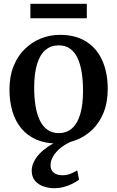

<svg xmlns="http://www.w3.org/2000/svg" viewBox="-20 -747 619 1014"><path d="M30 -273.5Q30 -344.5 52 -398.5Q74 -452.5 111.8 -489Q149.5 -525.5 197 -544.2Q244.5 -563 296 -563Q381 -563 437.2 -526.2Q493.5 -489.5 521.2 -425.2Q549 -361 549 -278Q549 -206.5 527 -152.2Q505 -98 467.2 -61.8Q429.5 -25.5 381.8 -7.2Q334 11 283 11Q219 11 171.5 -10Q124 -31 92.5 -69Q61 -107 45.5 -159.2Q30 -211.5 30 -273.5ZM290.5 -44Q331.5 -44 360 -68.8Q388.5 -93.5 403.5 -143.2Q418.5 -193 418.5 -268.5Q418.5 -321 411.5 -364.8Q404.5 -408.5 389.5 -440.5Q374.5 -472.5 350 -490Q325.5 -507.5 290 -507.5Q249 -507.5 220 -483Q191 -458.5 175.8 -408.8Q160.5 -359 160.5 -283Q160.5 -230.5 167.8 -186.8Q175 -143 190.5 -111Q206 -79 230.8 -61.5Q255.5 -44 290.5 -44ZM265 247Q239 247 211.8 238.2Q184.5 229.5 166 209Q147.5 188.5 147.5 154.5Q147.5 132 158 109.5Q168.5 87 187.5 66.5Q206.5 46 232 28.5Q257.5 11 288 -1L318 -5L360.5 -1Q325.5 13.5 300 34.2Q274.5 55 260.8 78.5Q247 102 247 126Q247 151.5 264 165Q281 178.5 309.5 178.5Q332.5 178.5 350.8 171.2Q369 164 388 153L397.5 202Q382 213.5 361.5 223.8Q341 234 316.8 240.5Q292.5 247 265 247ZM438.5 -727V-650.5H140.5V-727Z"/></svg>

Font: Merriweather 36pt SemiBold
Style: Regular
Weight: 600
Version: Version 2.100